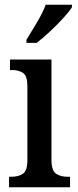

<svg xmlns="http://www.w3.org/2000/svg" viewBox="-20 -786 326 806"><path d="M18 0V-44H28Q57 -44 76 -56.5Q95 -69 95 -113V-424Q95 -467 77 -479.5Q59 -492 31 -492H22V-536H196V-116Q196 -70 215 -57Q234 -44 263 -44H274V0ZM91 -619Q112 -653 135.5 -692.5Q159 -732 172 -766H282V-756Q272 -739 246.5 -711Q221 -683 190.5 -654.5Q160 -626 134 -606H91Z"/></svg>

Font: Noto Serif Tamil Condensed Medium
Style: Italic
Weight: 500
Width: 3
Italic angle: -12°
Designer: Indian Type Foundry, Tom Grace, and the Monotype Design Team
Foundry: Monotype Imaging Inc.
Version: Version 2.003; ttfautohint (v1.8.4.7-5d5b)